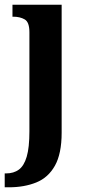

<svg xmlns="http://www.w3.org/2000/svg" viewBox="-36 -556 363 816"><path d="M-16 240V181H-10Q22 181 44 165Q66 149 77.5 110Q89 71 89 2V-419Q89 -462 69 -473.5Q49 -485 21 -485H17V-536H226V8Q226 97 197.5 148Q169 199 118 219.5Q67 240 2 240Z"/></svg>

Font: Noto Serif Lao Condensed
Style: Bold
Weight: 700
Width: 3
Designer: Monotype Design Team
Foundry: Monotype Imaging Inc.
Version: Version 2.003; ttfautohint (v1.8.4.7-5d5b)